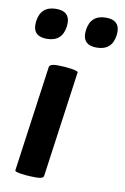

<svg xmlns="http://www.w3.org/2000/svg" viewBox="-88 -820 576 888"><g transform="rotate(10 200.0 -376.0)"><path d="M115 -496Q117 -512 153 -512Q189 -512 220.5 -507Q252 -502 251 -496L182 0Q181 6 179 8Q173 16 146 16Q119 16 97 14Q44 9 46 0ZM103 -768Q166 -768 166 -712Q166 -705 165 -696Q155 -624 83 -624Q20 -624 20 -680Q20 -687 21 -696Q31 -768 103 -768ZM337 -768Q400 -768 400 -712Q400 -705 399 -696Q389 -624 317 -624Q254 -624 254 -680Q254 -687 255 -696Q265 -768 337 -768Z"/></g></svg>

Font: Chau Philomene One
Style: Italic
Weight: 400
Designer: Vicente Lamonaca
Foundry: TipoType
Version: Version 1.001